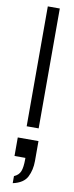

<svg xmlns="http://www.w3.org/2000/svg" viewBox="-107 -692 402 1041"><g transform="rotate(10 94.5 -171.5)"><path d="M67 0V-660H133V0ZM46 278Q72 267 81 244.5Q90 222 90 178V170H30V68H144V178Q144 227 124.5 265.5Q105 304 46 317Z"/></g></svg>

Font: Lil Grotesk
Style: Regular
Weight: 400
Designer: Bastien Sozeau
Foundry: NBR — Bastien Sozeau
Version: Version 4.002; ttfautohint (v1.8.4.7-5d5b)